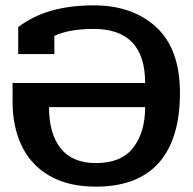

<svg xmlns="http://www.w3.org/2000/svg" viewBox="-20 -682 719 717"><path d="M27 -301V-372H522Q522 -574 330 -574Q238 -574 183 -548V-480H48V-581Q104 -623 173.5 -642.5Q243 -662 330 -662Q475 -662 563.5 -580.5Q652 -499 652 -335Q652 -163 573 -74Q494 15 338 15Q235 15 165 -25.5Q95 -66 61 -137.5Q27 -209 27 -301ZM522 -282H163Q163 -182 207 -127.5Q251 -73 338 -73Q433 -73 477.5 -130.5Q522 -188 522 -282Z"/></svg>

Font: Pridi Medium
Style: Regular
Weight: 500
Designer: Katatrad Team
Foundry: CadsonDemak
Version: Version 1.001